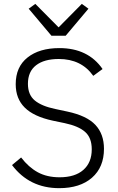

<svg xmlns="http://www.w3.org/2000/svg" viewBox="-20 -958 610 990"><path d="M245.1 -773.9 127.9 -913.1 162.1 -938 282.2 -816.9 401.9 -938 436 -913.1 318.8 -773.9ZM285.2 12.2Q131.8 12.2 42 -106.9L88.9 -146Q127.4 -95.7 174.8 -69.8Q222.2 -43.9 287.1 -43.9Q366.7 -43.9 409.9 -82Q453.1 -120.1 453.1 -188Q453.1 -247.6 418.9 -277.8Q384.8 -308.1 313 -323.2L252 -335.9Q154.3 -356.9 107.7 -403.1Q61 -449.2 61 -523.9Q61 -613.3 122.1 -661.6Q183.1 -710 286.1 -710Q434.1 -710 508.8 -602.1L460.9 -566.9Q399.4 -653.8 283.2 -653.8Q207.5 -653.8 165.8 -621.3Q124 -588.9 124 -525.9Q124 -469.2 159.4 -439.9Q194.8 -410.6 265.1 -396L327.1 -382.8Q427.7 -361.3 471.9 -314Q516.1 -266.6 516.1 -190.9Q516.1 -95.7 454.3 -41.7Q392.6 12.2 285.2 12.2Z"/></svg>

Font: Anuphan Light
Style: Regular
Weight: 300
Designer: Mike Abbink, Paul van der Laan, Pieter van Rosmalen, Mint Tantisuwanna
Foundry: Bold Monday; Cadson Demak
Version: Version 3.002;hotconv 1.0.109;makeotfexe 2.5.65596